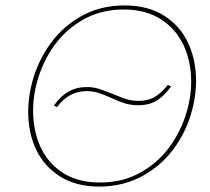

<svg xmlns="http://www.w3.org/2000/svg" viewBox="-20 -683 773 708"><path d="M84 -270Q84 -313 93 -356Q110 -438 156 -508Q202 -578 274.5 -620.5Q347 -663 439 -663Q526 -663 585.5 -625Q645 -587 674 -524Q703 -461 703 -385Q703 -343 694 -301Q677 -217 630 -147.5Q583 -78 510 -36.5Q437 5 346 5Q261 5 202 -32Q143 -69 113.5 -131Q84 -193 84 -270ZM676 -300Q685 -341 685 -382Q685 -455 657.5 -515Q630 -575 574 -611.5Q518 -648 436 -648Q350 -648 282 -608Q214 -568 171 -502Q128 -436 111 -358Q102 -316 102 -275Q102 -202 129 -142Q156 -82 211.5 -46Q267 -10 349 -10Q436 -10 504 -50Q572 -90 615.5 -156Q659 -222 676 -300ZM179 -294Q226 -362 299 -362Q323 -362 342.5 -356Q362 -350 395 -337Q425 -324 446 -317.5Q467 -311 492 -311Q526 -311 550.5 -325.5Q575 -340 599 -370L611 -364Q586 -330 558.5 -312.5Q531 -295 490 -295Q463 -295 441.5 -301.5Q420 -308 390 -322Q363 -334 343 -340.5Q323 -347 299 -347Q234 -347 190 -288Z"/></svg>

Font: Ysabeau Thin
Style: Italic
Weight: 200
Italic angle: -12°
Designer: Christian Thalmann (Catharsis Fonts)
Version: Version 0.003